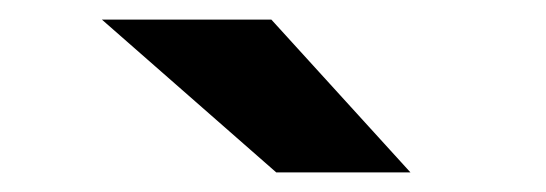

<svg xmlns="http://www.w3.org/2000/svg" viewBox="-20 -752 557 196"><path d="M262 -576 84 -732H257L399 -576Z"/></svg>

Font: Overpass Heavy
Style: Regular
Weight: 900
Designer: Delve Withrington, Thomas Jockin
Foundry: Delve Fonts
Version: Version 3.000;DELV;Overpass